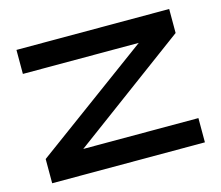

<svg xmlns="http://www.w3.org/2000/svg" viewBox="-84 -658 881 765"><g transform="rotate(-15 357.0 -275.0)"><path d="M672 -550H42V-451H520L42 -100V0H672V-100H197L672 -451Z"/></g></svg>

Font: Bruno Ace SC
Style: Regular
Weight: 400
Designer: Astigmatic (AOETI)
Foundry: Astigmatic (AOETI)
Version: Version 1.000